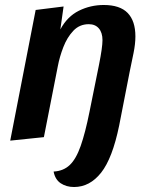

<svg xmlns="http://www.w3.org/2000/svg" viewBox="-20 -550 603 770"><path d="M277 200Q246 200 223.5 185Q201 170 195 138Q234 136 259.5 112Q285 88 303.5 35.5Q322 -17 339 -102Q363 -220 377 -290Q391 -360 391 -389Q391 -419 376.5 -436Q362 -453 336 -453Q299 -453 274 -426.5Q249 -400 234 -361Q219 -322 212 -285L156 0L21 14L123 -510L235 -524L222 -432Q250 -484 296.5 -507Q343 -530 396 -530Q461 -530 492 -498Q523 -466 523 -404Q523 -374 515.5 -337Q508 -300 500 -262L458 -47Q431 85 385.5 142.5Q340 200 277 200Z"/></svg>

Font: Sansita Swashed Medium
Style: Regular
Weight: 500
Designer: Pablo Cosgaya
Foundry: Omnibus-Type
Version: Version 1.003; ttfautohint (v1.8.3)